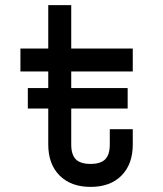

<svg xmlns="http://www.w3.org/2000/svg" viewBox="-20 -720 640 752"><path d="M480 -375V-295H89V-375ZM500 -214V-154Q500 -77 456 -32.5Q412 12 335 12Q258 12 213.5 -32.5Q169 -77 169 -154V-440H60V-530H169V-700H259V-530H500V-440H259V-154Q259 -114 277 -96Q295 -78 335 -78Q374 -78 392 -96Q410 -114 410 -154V-214Z"/></svg>

Font: Fliege Mono Thin
Style: Regular
Weight: 100
Version: Version 0.020;Glyphs 3.3 (3306)